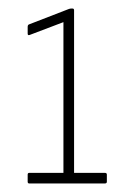

<svg xmlns="http://www.w3.org/2000/svg" viewBox="-20 -790 316 451"><path d="M49 -359Q45 -359 45 -363V-380Q45 -384 49 -384H129V-738L50 -708Q45 -706 45 -711V-727Q45 -732 49 -733L142 -769Q145 -770 148 -770H150Q154 -770 154 -766V-384H226Q231 -384 231 -380V-363Q231 -359 226 -359Z"/></svg>

Font: Sofia Sans Cond ExtraLight
Style: Regular
Weight: 200
Width: 3
Designer: Botio Nikoltchev, Ani Petrova
Foundry: lettersoup
Version: Version 4.100; ttfautohint (v1.8.3)